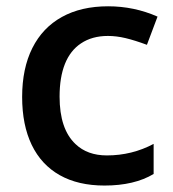

<svg xmlns="http://www.w3.org/2000/svg" viewBox="-20 -571 541 601"><path d="M49.3 -267.6Q49.3 -356.9 81.3 -420.7Q113.3 -484.4 173.6 -517.8Q233.9 -551.3 318.4 -551.3Q399.9 -551.3 473.1 -519L439.9 -430.7Q401.9 -444.8 373 -451.7Q344.2 -458.5 317.9 -458.5Q268.1 -458.5 233.4 -435.1Q200.2 -413.1 183.3 -371.1Q166.5 -329.1 166.5 -268.6Q166.5 -167 216.3 -120.1Q253.4 -84.5 314.5 -84.5Q393.1 -84.5 460.9 -120.6V-26.4Q400.4 9.8 307.1 9.8Q224.6 9.8 167 -22.7Q109.4 -55.2 79.3 -117.4Q49.3 -179.7 49.3 -267.6Z"/></svg>

Font: Viking Open Sans Light
Style: Bold
Weight: 600
Foundry: Ascender Corporation
Version: Version 2.001